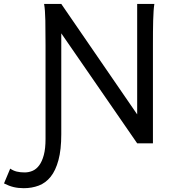

<svg xmlns="http://www.w3.org/2000/svg" viewBox="-123 -733 899 982"><path d="M190.4 -562.5V-46.4Q190.4 32.7 176 85.9Q161.6 139.2 136.2 170.9Q110.8 202.6 75.4 216.1Q40 229.5 -1.5 229.5Q-29.3 229.5 -53 223.9Q-76.7 218.3 -102.5 205.1L-70.8 129.4Q-55.2 140.1 -37.6 144.5Q-20 148.9 3.4 148.9Q24.4 148.9 43.7 140.6Q63 132.3 77.6 112.5Q92.3 92.8 101.1 59.8Q109.9 26.9 109.9 -22V-500.5Q109.9 -572.8 108.9 -628.2Q107.9 -683.6 102.5 -712.9H190.4L578.6 -147.9V-712.9H666.5Q664.1 -698.2 662.6 -676.8Q661.1 -655.3 660.4 -628.2Q659.7 -601.1 659.4 -568.8Q659.2 -536.6 659.2 -500.5V0H578.6Z"/></svg>

Font: Andika New Basic
Style: Regular
Weight: 400
Designer: Victor Gaultney, Annie Olsen, Julie Remington, Don Collingsworth, Eric Hays
Foundry: SIL International
Version: Version 5.500